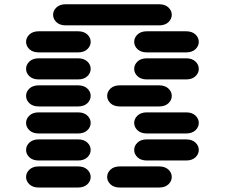

<svg xmlns="http://www.w3.org/2000/svg" viewBox="-20 -881 1040 888"><path d="M159.2 -13.7H340.8Q368.2 -13.7 383.8 -28.3Q399.4 -43 399.4 -62.5Q399.4 -82 383.8 -96.7Q368.2 -111.3 340.8 -111.3H159.2Q131.8 -111.3 116.2 -96.7Q100.6 -82 100.6 -62.5Q100.6 -43 116.2 -28.3Q131.8 -13.7 159.2 -13.7ZM534.2 -13.7H715.8Q743.2 -13.7 758.8 -28.3Q774.4 -43 774.4 -62.5Q774.4 -82 758.8 -96.7Q743.2 -111.3 715.8 -111.3H534.2Q506.8 -111.3 491.2 -96.7Q475.6 -82 475.6 -62.5Q475.6 -43 491.2 -28.3Q506.8 -13.7 534.2 -13.7ZM159.2 -138.7H340.8Q368.2 -138.7 383.8 -153.3Q399.4 -168 399.4 -187.5Q399.4 -207 383.8 -221.7Q368.2 -236.3 340.8 -236.3H159.2Q131.8 -236.3 116.2 -221.7Q100.6 -207 100.6 -187.5Q100.6 -168 116.2 -153.3Q131.8 -138.7 159.2 -138.7ZM659.2 -138.7H840.8Q868.2 -138.7 883.8 -153.3Q899.4 -168 899.4 -187.5Q899.4 -207 883.8 -221.7Q868.2 -236.3 840.8 -236.3H659.2Q631.8 -236.3 616.2 -221.7Q600.6 -207 600.6 -187.5Q600.6 -168 616.2 -153.3Q631.8 -138.7 659.2 -138.7ZM159.2 -263.7H340.8Q368.2 -263.7 383.8 -278.3Q399.4 -293 399.4 -312.5Q399.4 -332 383.8 -346.7Q368.2 -361.3 340.8 -361.3H159.2Q131.8 -361.3 116.2 -346.7Q100.6 -332 100.6 -312.5Q100.6 -293 116.2 -278.3Q131.8 -263.7 159.2 -263.7ZM659.2 -263.7H840.8Q868.2 -263.7 883.8 -278.3Q899.4 -293 899.4 -312.5Q899.4 -332 883.8 -346.7Q868.2 -361.3 840.8 -361.3H659.2Q631.8 -361.3 616.2 -346.7Q600.6 -332 600.6 -312.5Q600.6 -293 616.2 -278.3Q631.8 -263.7 659.2 -263.7ZM159.2 -388.7H340.8Q368.2 -388.7 383.8 -403.3Q399.4 -418 399.4 -437.5Q399.4 -457 383.8 -471.7Q368.2 -486.3 340.8 -486.3H159.2Q131.8 -486.3 116.2 -471.7Q100.6 -457 100.6 -437.5Q100.6 -418 116.2 -403.3Q131.8 -388.7 159.2 -388.7ZM534.2 -388.7H715.8Q743.2 -388.7 758.8 -403.3Q774.4 -418 774.4 -437.5Q774.4 -457 758.8 -471.7Q743.2 -486.3 715.8 -486.3H534.2Q506.8 -486.3 491.2 -471.7Q475.6 -457 475.6 -437.5Q475.6 -418 491.2 -403.3Q506.8 -388.7 534.2 -388.7ZM159.2 -513.7H340.8Q368.2 -513.7 383.8 -528.3Q399.4 -543 399.4 -562.5Q399.4 -582 383.8 -596.7Q368.2 -611.3 340.8 -611.3H159.2Q131.8 -611.3 116.2 -596.7Q100.6 -582 100.6 -562.5Q100.6 -543 116.2 -528.3Q131.8 -513.7 159.2 -513.7ZM659.2 -513.7H840.8Q868.2 -513.7 883.8 -528.3Q899.4 -543 899.4 -562.5Q899.4 -582 883.8 -596.7Q868.2 -611.3 840.8 -611.3H659.2Q631.8 -611.3 616.2 -596.7Q600.6 -582 600.6 -562.5Q600.6 -543 616.2 -528.3Q631.8 -513.7 659.2 -513.7ZM159.2 -638.7H340.8Q368.2 -638.7 383.8 -653.3Q399.4 -668 399.4 -687.5Q399.4 -707 383.8 -721.7Q368.2 -736.3 340.8 -736.3H159.2Q131.8 -736.3 116.2 -721.7Q100.6 -707 100.6 -687.5Q100.6 -668 116.2 -653.3Q131.8 -638.7 159.2 -638.7ZM659.2 -638.7H840.8Q868.2 -638.7 883.8 -653.3Q899.4 -668 899.4 -687.5Q899.4 -707 883.8 -721.7Q868.2 -736.3 840.8 -736.3H659.2Q631.8 -736.3 616.2 -721.7Q600.6 -707 600.6 -687.5Q600.6 -668 616.2 -653.3Q631.8 -638.7 659.2 -638.7ZM284.2 -763.7H715.8Q743.2 -763.7 758.8 -778.3Q774.4 -793 774.4 -812.5Q774.4 -832 758.8 -846.7Q743.2 -861.3 715.8 -861.3H284.2Q256.8 -861.3 241.2 -846.7Q225.6 -832 225.6 -812.5Q225.6 -793 241.2 -778.3Q256.8 -763.7 284.2 -763.7Z"/></svg>

Font: Sixtyfour
Style: Regular
Weight: 400
Designer: Jens Kutilek
Foundry: Jens Kutilek
Version: Version 2.001